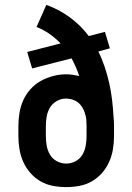

<svg xmlns="http://www.w3.org/2000/svg" viewBox="-20 -755 540 783"><path d="M250 8Q223 8 196 3Q169 -2 145.5 -15.5Q122 -29 104 -49.5Q86 -70 75 -94.5Q64 -119 59.5 -146Q55 -173 55 -200V-241Q55 -268 59.5 -295Q64 -322 75 -346.5Q86 -371 104.5 -391.5Q123 -412 146.5 -425Q170 -438 196.5 -445Q223 -452 250 -452Q263 -452 276.5 -450Q290 -448 303 -445Q297 -464 289 -482Q281 -500 272 -517L111 -476L91 -543L227 -578Q206 -600 181.5 -617Q157 -634 129 -645L169 -735Q220 -717 264.5 -684.5Q309 -652 342 -608L408 -625L428 -558L381 -545Q396 -515 407 -482Q418 -449 425.5 -415.5Q433 -382 437 -348Q441 -314 443 -279Q444 -270 444.5 -260.5Q445 -251 445 -241V-200Q445 -173 440.5 -146Q436 -119 425 -94.5Q414 -70 396 -49.5Q378 -29 354.5 -15.5Q331 -2 304 3Q277 8 250 8ZM250 -88Q270 -88 288 -97.5Q306 -107 316 -124Q326 -141 329.5 -160.5Q333 -180 333 -200V-221Q333 -232 333 -243Q333 -254 332 -265Q331 -281 325 -297.5Q319 -314 308.5 -327Q298 -340 282 -346.5Q266 -353 249 -353Q229 -353 211.5 -343Q194 -333 184 -316.5Q174 -300 170.5 -280.5Q167 -261 167 -241V-200Q167 -180 170.5 -160.5Q174 -141 184 -124Q194 -107 212 -97.5Q230 -88 250 -88Z"/></svg>

Font: Iosevka Slab
Style: Bold
Weight: 700
Monospace: yes
Designer: Belleve Invis
Foundry: Belleve Invis
Version: Version 11.1.1; ttfautohint (v1.8.3)